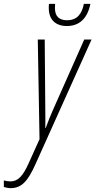

<svg xmlns="http://www.w3.org/2000/svg" viewBox="-126 -733 495 996"><path d="M221 -598C287 -598 328 -639 343 -713H309C299 -661 274 -628 222 -628C183 -628 159 -646 159 -691C159 -698 159 -701 160 -713H128C127 -703 127 -698 127 -692C127 -629 164 -598 221 -598ZM-71 243C-13 243 19 205 57 121L349 -528H311L148 -161C137 -137 123 -101 111 -69H109C110 -100 109 -135 109 -161L106 -528H70L79 -11L24 111C-7 181 -33 208 -72 208C-84 208 -96 206 -106 203V237C-96 240 -83 243 -71 243Z"/></svg>

Font: Noto Sans ExtraCondensed ExtraLight
Style: Italic
Weight: 200
Width: 2
Italic angle: -12°
Designer: Monotype Design Team
Foundry: Monotype Imaging Inc.
Version: Version 2.013